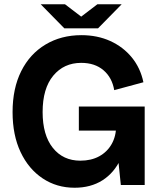

<svg xmlns="http://www.w3.org/2000/svg" viewBox="-20 -868 756 901"><path d="M330 13Q246 13 180 -31Q114 -75 76.5 -154.5Q39 -234 39 -342Q39 -453 79.5 -534Q120 -615 193.5 -659Q267 -703 362 -703Q437 -703 497.5 -675.5Q558 -648 598.5 -598.5Q639 -549 653 -482L516 -445Q506 -504 465.5 -538.5Q425 -573 361 -573Q280 -573 230 -513Q180 -453 180 -342Q180 -234 228 -174Q276 -114 357 -114Q408 -114 445.5 -134.5Q483 -155 504 -192Q525 -229 525 -278H578Q577 -188 546.5 -122.5Q516 -57 461 -22Q406 13 330 13ZM547 0 525 -214V-368H659V0ZM350 -255V-368H601V-255ZM289 -735 437 -848H551L440 -735ZM282 -735 171 -848H285L433 -735Z"/></svg>

Font: Radio Canada Big SemiBold
Style: Regular
Weight: 600
Designer: Étienne Aubert Bonn
Foundry: Coppers and Brasses
Version: Version 1.001